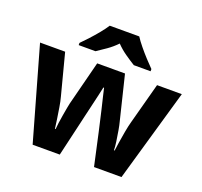

<svg xmlns="http://www.w3.org/2000/svg" viewBox="-131 -966 1118 1064"><g transform="rotate(20 428.0 -434.0)"><path d="M485 -242Q481 -259 473.5 -292.5Q466 -326 457 -364.5Q448 -403 440 -435.5Q432 -468 429 -483H425Q422 -468 414.5 -435.5Q407 -403 398 -364.5Q389 -326 381 -292Q373 -258 369 -240L325 -51H165L10 -597H158L221 -355Q228 -330 233.5 -295Q239 -260 244 -227.5Q249 -195 251 -176H255Q256 -190 259 -213.5Q262 -237 266.5 -262Q271 -287 274.5 -307.5Q278 -328 280 -335L347 -597H511L575 -335Q579 -321 584.5 -290Q590 -259 594.5 -227Q599 -195 599 -176H603Q605 -193 610 -225.5Q615 -258 621.5 -294Q628 -330 635 -355L700 -597H846L689 -51H527ZM515 -817Q529 -795 551.5 -767.5Q574 -740 598 -714Q622 -688 640 -670V-657H541Q515 -673 484 -694.5Q453 -716 427 -743Q401 -716 371 -695Q341 -674 315 -657H216V-670Q235 -689 258.5 -714.5Q282 -740 304.5 -767.5Q327 -795 341 -817Z"/></g></svg>

Font: Noto Sans Tamil UI
Style: Regular
Weight: 400
Designer: Jelle Bosma - Monotype Design Team
Foundry: Monotype Imaging Inc.
Version: Version 2.004